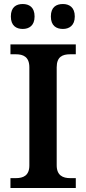

<svg xmlns="http://www.w3.org/2000/svg" viewBox="-20 -935 428 955"><path d="M293 -791C323 -791 352 -807 352 -853C352 -900 323 -915 293 -915C260 -915 233 -900 233 -853C233 -807 260 -791 293 -791ZM93 -791C124 -791 152 -807 152 -853C152 -900 124 -915 93 -915C61 -915 34 -900 34 -853C34 -807 61 -791 93 -791ZM32 0H357V-49H329C293 -49 262 -62 262 -113V-600C262 -653 291 -665 329 -665H357V-714H32V-665H59C95 -665 126 -653 126 -600V-112C126 -61 95 -49 59 -49H32Z"/></svg>

Font: Noto Serif Gurmukhi SemiBold
Style: Regular
Weight: 600
Designer: Vaibhav Singh and the Monotype Design Team
Foundry: Monotype Imaging Inc.
Version: Version 2.004